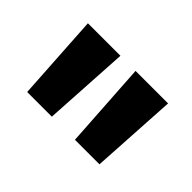

<svg xmlns="http://www.w3.org/2000/svg" viewBox="-53 -909 430 430"><g transform="rotate(45 161.5 -694.5)"><path d="M125 -591.8H46.9L34.2 -796.9H137.2ZM185.1 -796.9H288.1L275.9 -591.8H198.2Z"/></g></svg>

Font: PoppinsZ Medium
Style: Regular
Weight: 500
Designer: Ninad Kale (Devanagari), Jonny Pinhorn (Latin)
Foundry: Indian Type Foundry
Version: Version 3.002;FEAKit 1.0